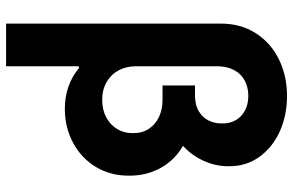

<svg xmlns="http://www.w3.org/2000/svg" viewBox="-185 -572 956 626"><g transform="rotate(90 293.0 -259.0)"><path d="M552.7 -202Q553.2 -141.9 524.6 -94.1Q495.9 -46.3 445.8 -19.4Q395.7 7.6 335.3 7.6Q297.3 7.6 263.9 -3.6Q230.5 -14.9 200.9 -39.2L196.1 -37.4V-221Q196.7 -191.2 209.7 -167.1Q222.7 -142.9 247.6 -128.6Q272.5 -114.2 305.8 -114.2Q338.2 -114.2 362.9 -127.5Q387.6 -140.8 401.1 -163.6Q414.5 -186.3 414 -214.6Q414.5 -244.2 400.3 -265.9Q386 -287.6 361.4 -299.3Q336.7 -310.9 305.7 -310.9H258.7V-409.2H325.9Q397.4 -409.2 448.7 -381.5Q500 -353.9 526.6 -306.5Q553.2 -259.2 552.7 -202ZM522 -527Q522.5 -477.2 497.1 -430.4Q471.6 -383.5 423.6 -354Q375.6 -324.5 311.4 -324.5H258.7V-416.8H290.6Q323.2 -416.8 344 -429.9Q364.9 -443 373.9 -463.2Q383 -483.4 382.4 -505Q383 -530.1 371.9 -549.5Q360.7 -568.9 340.2 -579.7Q319.7 -590.6 292.7 -590.6Q265.1 -590.6 243.3 -579.2Q221.5 -567.8 209.1 -545.3Q196.7 -522.8 196.1 -491.8V199.2H56.9V-500.6Q56.9 -565.7 88.1 -614.7Q119.3 -663.7 173.2 -690.2Q227 -716.8 292.7 -716.8Q355.6 -716.8 407.8 -693.5Q460 -670.1 491.3 -626.9Q522.5 -583.7 522 -527Z"/></g></svg>

Font: WEMIX Pretendard Variable
Style: Regular
Weight: 400
Designer: Base glyphs from Inter by Rasmus Andersson; Hangeul glyphs from Noto Sans CJK(Source Han Sans) by Jang Soo-young and Kan
Foundry: Kil Hyung-jin
Version: Version 1.000;Glyphs 3.2 (3208)